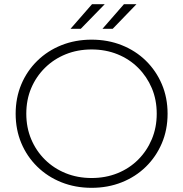

<svg xmlns="http://www.w3.org/2000/svg" viewBox="-20 -895 878 920"><path d="M419 5Q341 5 274.5 -21.5Q208 -48 158.5 -96.5Q109 -145 82 -209.5Q55 -274 55 -350Q55 -426 82 -490.5Q109 -555 158.5 -603.5Q208 -652 274.5 -678.5Q341 -705 419 -705Q497 -705 563.5 -678.5Q630 -652 679 -604Q728 -556 755.5 -491.5Q783 -427 783 -350Q783 -273 755.5 -208.5Q728 -144 679 -96Q630 -48 563.5 -21.5Q497 5 419 5ZM419 -42Q486 -42 543 -65Q600 -88 642 -130Q684 -172 707.5 -228Q731 -284 731 -350Q731 -417 707.5 -472.5Q684 -528 642 -570Q600 -612 543 -635Q486 -658 419 -658Q352 -658 295 -635Q238 -612 195.5 -570Q153 -528 129.5 -472.5Q106 -417 106 -350Q106 -284 129.5 -228Q153 -172 195.5 -130Q238 -88 295 -65Q352 -42 419 -42ZM471 -757 574 -875H634L520 -757ZM318 -757 421 -875H482L367 -757Z"/></svg>

Font: Modern
Style: Regular
Weight: 300
Designer: Julieta Ulanovsky
Foundry: Julieta Ulanovsky
Version: Version 8.000